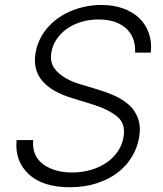

<svg xmlns="http://www.w3.org/2000/svg" viewBox="-20 -758 669 790"><path d="M48.3 -181.8H116.5Q110.8 -117.5 157 -82.7Q203.1 -48.3 276.6 -48.3Q317.5 -48.3 353.5 -58.8Q389.6 -69.2 417.8 -88.4Q446 -107.6 464.5 -134.6Q483 -161.6 488.3 -194.2Q497.9 -250.4 460.6 -279.8Q422.6 -309.7 358.3 -329.2L275.2 -354.8Q234.7 -367.2 204.2 -384.6Q173.7 -402 154.3 -424.7Q134.9 -447.4 127.7 -476Q120.4 -504.6 126.1 -539.8Q131.7 -571.7 145.4 -598.9Q159.1 -626.1 179 -647.9Q198.9 -669.7 223.7 -686.6Q248.6 -703.5 276.8 -714.7Q305 -725.9 335.4 -731.7Q365.8 -737.6 396.7 -737.6Q447.4 -737.6 487.4 -723Q527.3 -708.5 554 -682.4Q580.6 -656.2 592.9 -620.2Q605.1 -584.2 600.5 -541.5H535.9Q538.7 -605.5 498.2 -641.7Q457.7 -677.9 385.3 -677.9Q347.3 -677.9 314.1 -667.8Q280.9 -657.7 255.3 -639.6Q229.8 -621.4 213.1 -596.8Q196.4 -572.1 191.4 -542.6Q185 -504.6 202.4 -478.7Q210.9 -465.9 223.4 -455.4Q235.8 -445 250.4 -436.4Q264.9 -427.9 281.2 -421.5Q297.6 -415.1 314.3 -410.2L387.8 -388.1Q420.8 -378.2 452.9 -363.6Q485.1 -349.1 510.7 -326.3Q535.5 -304.3 547.8 -271.1Q560 -237.9 552.6 -193.2Q545.1 -149.1 522 -111.5Q498.9 -73.9 462.2 -46.3Q425.4 -18.8 375.9 -3.2Q326.3 12.4 266.7 12.4Q156.2 12.4 98 -41.5Q40.1 -95.5 48.3 -181.8Z"/></svg>

Font: Inter P Light
Style: Italic
Weight: 300
Italic angle: 9.39999°
Designer: Rasmus Andersson
Foundry: rsms
Version: Version 3.018;git-588b23468